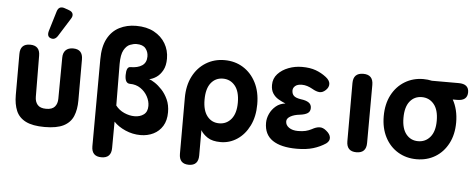

<svg xmlns="http://www.w3.org/2000/svg" viewBox="-57 -916 3075 1241"><g transform="rotate(5 1480.5 -295.5)"><path d="M253 13Q175 13 130.5 -9.5Q86 -32 68 -74.5Q50 -117 50 -177V-443Q50 -509 114 -509Q178 -509 178 -443L180 -177Q180 -145 197 -125Q214 -105 253 -105Q292 -105 309 -125Q326 -145 326 -177L328 -443Q328 -475 345 -492Q362 -509 393 -509Q456 -509 456 -443V-177Q456 -117 438 -74.5Q420 -32 376 -9.5Q332 13 253 13ZM289 -582Q270 -552 243 -562Q216 -571 227 -609L266 -738Q278 -777 317 -763L345 -753Q365 -746 369.5 -731.5Q374 -717 363 -700Z M636 176Q572 176 572 110L574 -454Q574 -536 601.5 -588Q629 -640 677.5 -665Q726 -690 787 -690Q855 -690 903 -664Q951 -638 977 -594Q1003 -550 1003 -496Q1003 -450 986.5 -420Q970 -390 946.5 -374Q923 -358 900 -354Q914 -350 937 -335Q960 -320 983.5 -295Q1007 -270 1023.5 -234Q1040 -198 1040 -151Q1040 -98 1018 -62Q996 -26 958.5 -7.5Q921 11 875 11Q824 11 777 -9.5Q730 -30 701 -61L700 110Q700 176 636 176ZM826 -107Q862 -107 886 -125Q910 -143 910 -181Q910 -212 893.5 -242.5Q877 -273 847.5 -293Q818 -313 779 -313Q746 -313 746 -367Q746 -421 772 -421Q820 -421 848 -440Q876 -459 876 -499Q876 -529 858 -551Q840 -573 799 -573Q780 -573 757 -564Q734 -555 717.5 -525.5Q701 -496 701 -435L703 -166Q725 -137 759 -122Q793 -107 826 -107Z M1203 175Q1140 175 1140 109V-253Q1140 -334 1170.5 -393.5Q1201 -453 1254.5 -486Q1308 -519 1375 -519Q1443 -519 1496 -486Q1549 -453 1579.5 -393.5Q1610 -334 1610 -253Q1610 -173 1580.5 -113.5Q1551 -54 1502 -21.5Q1453 11 1395 11Q1341 11 1310 -9.5Q1279 -30 1265 -55V109Q1265 175 1203 175ZM1375 -109Q1423 -109 1453.5 -146Q1484 -183 1484 -253Q1484 -325 1453.5 -362Q1423 -399 1375 -399Q1327 -399 1297.5 -362Q1268 -325 1268 -253Q1268 -183 1297.5 -146Q1327 -109 1375 -109Z M1889 11Q1786 11 1731.5 -26Q1677 -63 1677 -139Q1677 -168 1690.5 -197.5Q1704 -227 1729.5 -248.5Q1755 -270 1791 -274Q1766 -284 1744 -297Q1722 -310 1708 -331.5Q1694 -353 1694 -386Q1694 -428 1721 -457.5Q1748 -487 1790 -503Q1832 -519 1878 -519Q1930 -519 1967 -505.5Q2004 -492 2035 -468Q2061 -448 2062.5 -425.5Q2064 -403 2044 -384Q2024 -365 2003 -366.5Q1982 -368 1955 -384Q1939 -393 1922 -398.5Q1905 -404 1887 -404Q1858 -404 1843.5 -391.5Q1829 -379 1829 -362Q1829 -340 1842 -327.5Q1855 -315 1889 -310Q1922 -306 1939.5 -294Q1957 -282 1957 -259Q1957 -236 1940 -225Q1923 -214 1890 -210Q1853 -206 1829.5 -192.5Q1806 -179 1806 -160Q1806 -135 1828.5 -119.5Q1851 -104 1887 -104Q1916 -104 1936.5 -109Q1957 -114 1976 -124Q2002 -139 2024.5 -140Q2047 -141 2069 -122Q2094 -102 2096.5 -79.5Q2099 -57 2076 -40Q2040 -16 1995.5 -2.5Q1951 11 1889 11Z M2275 0Q2211 0 2211 -66V-443Q2211 -509 2276 -509Q2340 -509 2340 -443L2339 -66Q2339 0 2275 0Z M2666 11Q2599 11 2545.5 -21Q2492 -53 2461.5 -111.5Q2431 -170 2431 -248Q2431 -327 2461.5 -385.5Q2492 -444 2545.5 -476.5Q2599 -509 2666 -509Q2695 -509 2721 -503H2895Q2961 -503 2961 -449Q2961 -394 2895 -394H2866Q2883 -364 2892 -327Q2901 -290 2901 -248Q2901 -170 2870.5 -111.5Q2840 -53 2787 -21Q2734 11 2666 11ZM2666 -106Q2714 -106 2744.5 -142.5Q2775 -179 2775 -248Q2775 -319 2744.5 -355.5Q2714 -392 2666 -392Q2618 -392 2588.5 -355.5Q2559 -319 2559 -248Q2559 -179 2588.5 -142.5Q2618 -106 2666 -106Z"/></g></svg>

Font: Zen Maru Gothic Black
Style: Regular
Weight: 900
Designer: Yoshimichi Ohira
Foundry: Positype
Version: Version 1.001